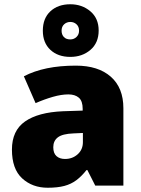

<svg xmlns="http://www.w3.org/2000/svg" viewBox="-20 -871 663 901"><path d="M336 -563Q441 -563 500 -511Q559 -459 559 -363V0H427L390 -73H386Q363 -44 338.5 -25.5Q314 -7 282 1.5Q250 10 204 10Q132 10 84 -34Q36 -78 36 -169Q36 -258 97.5 -301Q159 -344 276 -349L368 -352V-360Q368 -397 350 -412.5Q332 -428 301 -428Q268 -428 228 -416.5Q188 -405 147 -387L92 -513Q140 -538 200.5 -550.5Q261 -563 336 -563ZM325 -245Q273 -243 251.5 -226.5Q230 -210 230 -180Q230 -152 245 -138.5Q260 -125 285 -125Q320 -125 344.5 -147Q369 -169 369 -204V-247ZM310 -604Q252 -604 216.5 -637Q181 -670 181 -727Q181 -785 216.5 -818Q252 -851 310 -851Q365 -851 404 -818Q443 -785 443 -728Q443 -670 404.5 -637Q366 -604 310 -604ZM310 -686Q327 -686 339 -697.5Q351 -709 351 -727Q351 -746 339 -757Q327 -768 310 -768Q293 -768 281 -757Q269 -746 269 -727Q269 -709 279.5 -697.5Q290 -686 310 -686Z"/></svg>

Font: Noto Sans Black
Style: Regular
Weight: 900
Designer: Monotype Design Team
Foundry: Monotype Imaging Inc.
Version: Version 2.007